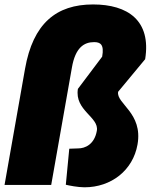

<svg xmlns="http://www.w3.org/2000/svg" viewBox="-20 -815 664 846"><path d="M352.1 10.3C470.2 10.3 565.9 -64.5 585.9 -178.2C610.8 -317.9 491.2 -358.4 500.5 -410.6L619.6 -554.2C647 -724.6 543 -795.4 390.1 -795.4C228 -795.4 125.5 -711.9 90.3 -511.7L0 0H205.6L296.9 -517.6C312 -605 350.1 -629.4 394.5 -629.4C421.9 -629.4 439.9 -619.6 430.2 -565.4L323.2 -423.3C308.1 -327.6 417.5 -299.3 406.7 -238.8C396 -177.7 354 -161.1 324.7 -161.1C318.4 -161.1 307.1 -160.6 285.2 -159.7L270 -1C283.2 2.4 323.7 10.3 352.1 10.3Z"/></svg>

Font: Decalotype Black Italic
Style: Regular
Weight: 900
Italic angle: -10°
Designer: Alfredo Marco Pradil
Foundry: Alfredo Marco Pradil
Version: Version 1.0